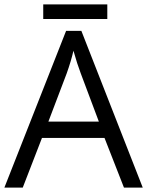

<svg xmlns="http://www.w3.org/2000/svg" viewBox="-20 -858 673 878"><path d="M546.9 0 458 -227.1H171.9L84 0H0L282.2 -716.8H352.1L632.8 0ZM432.1 -301.8 349.1 -522.9Q333 -564.9 315.9 -626Q305.2 -579.1 285.2 -522.9L201.2 -301.8ZM177.7 -837.9H470.7V-771H177.7Z"/></svg>

Font: HunimalSansv1.5
Style: Regular
Weight: 400
Foundry: Ascender Corporation
Version: Version 1.10